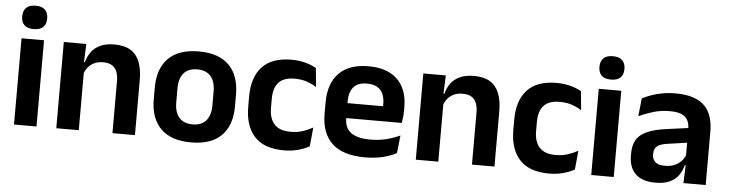

<svg xmlns="http://www.w3.org/2000/svg" viewBox="-44 -878 4129 1088"><g transform="rotate(5 2020.0 -334.5)"><path d="M57 0V-490.5H185V0ZM121 -548.5Q84.5 -548.5 67.2 -565.8Q50 -583 50 -613.5V-616Q50 -646.5 67.2 -664Q84.5 -681.5 121 -681.5Q157 -681.5 174.5 -664Q192 -646.5 192 -616V-613.5Q192 -582.5 174.5 -565.5Q157 -548.5 121 -548.5Z M617 0V-294.5Q617 -325.5 608.8 -348Q600.5 -370.5 581.5 -383Q562.5 -395.5 529.5 -395.5Q500.5 -395.5 478.8 -385Q457 -374.5 443.2 -356.8Q429.5 -339 422.5 -316.5L402.5 -386.5H426.5Q434.5 -419 453.2 -445Q472 -471 504.2 -486.2Q536.5 -501.5 585 -501.5Q641.5 -501.5 676.5 -480.2Q711.5 -459 728.2 -417Q745 -375 745 -313V0ZM297.5 0V-490.5H425.5L420.5 -371L425.5 -360.5V0Z M1065 13.5Q951 13.5 892.2 -45Q833.5 -103.5 833.5 -211.5V-278Q833.5 -386.5 892.2 -445.2Q951 -504 1065 -504Q1178.5 -504 1237 -445.2Q1295.5 -386.5 1295.5 -278V-211.5Q1295.5 -103.5 1237.2 -45Q1179 13.5 1065 13.5ZM1065 -89Q1115 -89 1141.2 -119Q1167.5 -149 1167.5 -205V-284.5Q1167.5 -341.5 1141.2 -371.8Q1115 -402 1065 -402Q1014.5 -402 988.2 -371.8Q962 -341.5 962 -284.5V-205Q962 -149 988.2 -119Q1014.5 -89 1065 -89Z M1593.5 12.5Q1480 12.5 1425.2 -47.5Q1370.5 -107.5 1370.5 -216V-276Q1370.5 -384 1425.5 -443.5Q1480.5 -503 1593.5 -503Q1623 -503 1648.8 -498.2Q1674.5 -493.5 1695.8 -485.5Q1717 -477.5 1733 -468.5L1743.5 -361Q1719 -376.5 1688.8 -387Q1658.5 -397.5 1619 -397.5Q1557 -397.5 1528.2 -365.8Q1499.5 -334 1499.5 -273.5V-220.5Q1499.5 -160.5 1529.2 -128Q1559 -95.5 1621 -95.5Q1660.5 -95.5 1691 -105.8Q1721.5 -116 1748 -131L1737.5 -23Q1713 -9 1676 1.8Q1639 12.5 1593.5 12.5Z M2054 12Q1928 12 1866.5 -46Q1805 -104 1805 -214V-278Q1805 -387 1862.5 -445.5Q1920 -504 2029.5 -504Q2103.5 -504 2153 -478Q2202.5 -452 2227.2 -404.2Q2252 -356.5 2252 -290V-272.5Q2252 -254.5 2250.2 -235.8Q2248.5 -217 2245.5 -200.5H2129.5Q2131 -228 2131.2 -252.8Q2131.5 -277.5 2131.5 -297.5Q2131.5 -332 2120.5 -356.2Q2109.5 -380.5 2087 -393Q2064.5 -405.5 2029.5 -405.5Q1978 -405.5 1953.5 -377Q1929 -348.5 1929 -296V-250.5L1929.5 -236V-197.5Q1929.5 -174.5 1936.8 -155Q1944 -135.5 1961 -121.2Q1978 -107 2006.2 -99Q2034.5 -91 2077 -91Q2123 -91 2164.8 -101.2Q2206.5 -111.5 2244 -129L2233 -28Q2199.5 -9.5 2154.2 1.2Q2109 12 2054 12ZM1873 -200.5V-285.5H2219.5V-200.5Z M2662 0V-294.5Q2662 -325.5 2653.8 -348Q2645.5 -370.5 2626.5 -383Q2607.5 -395.5 2574.5 -395.5Q2545.5 -395.5 2523.8 -385Q2502 -374.5 2488.2 -356.8Q2474.5 -339 2467.5 -316.5L2447.5 -386.5H2471.5Q2479.5 -419 2498.2 -445Q2517 -471 2549.2 -486.2Q2581.5 -501.5 2630 -501.5Q2686.5 -501.5 2721.5 -480.2Q2756.5 -459 2773.2 -417Q2790 -375 2790 -313V0ZM2342.5 0V-490.5H2470.5L2465.5 -371L2470.5 -360.5V0Z M3101.5 12.5Q2988 12.5 2933.2 -47.5Q2878.5 -107.5 2878.5 -216V-276Q2878.5 -384 2933.5 -443.5Q2988.5 -503 3101.5 -503Q3131 -503 3156.8 -498.2Q3182.5 -493.5 3203.8 -485.5Q3225 -477.5 3241 -468.5L3251.5 -361Q3227 -376.5 3196.8 -387Q3166.5 -397.5 3127 -397.5Q3065 -397.5 3036.2 -365.8Q3007.5 -334 3007.5 -273.5V-220.5Q3007.5 -160.5 3037.2 -128Q3067 -95.5 3129 -95.5Q3168.5 -95.5 3199 -105.8Q3229.5 -116 3256 -131L3245.5 -23Q3221 -9 3184 1.8Q3147 12.5 3101.5 12.5Z M3340.5 0V-490.5H3468.5V0ZM3404.5 -548.5Q3368 -548.5 3350.8 -565.8Q3333.5 -583 3333.5 -613.5V-616Q3333.5 -646.5 3350.8 -664Q3368 -681.5 3404.5 -681.5Q3440.5 -681.5 3458 -664Q3475.5 -646.5 3475.5 -616V-613.5Q3475.5 -582.5 3458 -565.5Q3440.5 -548.5 3404.5 -548.5Z M3865 0 3869.5 -120 3866 -131V-284.5L3865.5 -306.5Q3865.5 -354.5 3839.2 -377Q3813 -399.5 3753.5 -399.5Q3703 -399.5 3658.8 -386.2Q3614.5 -373 3577 -355.5L3588 -457.5Q3610 -469 3638.2 -479.2Q3666.5 -489.5 3701.5 -496Q3736.5 -502.5 3777 -502.5Q3837 -502.5 3878.5 -488.2Q3920 -474 3944.8 -447.5Q3969.5 -421 3980.5 -384.2Q3991.5 -347.5 3991.5 -303V0ZM3704.5 11.5Q3631.5 11.5 3593.2 -25Q3555 -61.5 3555 -129V-143Q3555 -214.5 3599 -248.8Q3643 -283 3738.5 -296L3877.5 -315L3885 -232.5L3757 -214Q3715 -208.5 3697.2 -194Q3679.5 -179.5 3679.5 -151.5V-146.5Q3679.5 -119 3696.8 -103.8Q3714 -88.5 3751 -88.5Q3784 -88.5 3807.5 -99Q3831 -109.5 3846.2 -126.8Q3861.5 -144 3868 -165.5L3886 -102H3864Q3856 -70.5 3838.2 -44.8Q3820.5 -19 3788.5 -3.8Q3756.5 11.5 3704.5 11.5Z"/></g></svg>

Font: Anek Gujarati SemiBold
Style: Regular
Weight: 600
Designer: Mrunmayee Ghaisas (Gujarati), Yesha Goshar (Latin)
Foundry: Ek Type
Version: Version 1.003